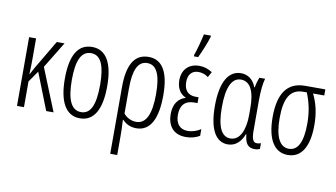

<svg xmlns="http://www.w3.org/2000/svg" viewBox="-94 -1006 2563 1463"><g transform="rotate(10 1188.0 -274.0)"><path d="M340 -532H280L148 -309C138 -291 129 -274 119 -255H117C119 -292 120 -331 120 -369V-532H66V0H120V-199L180 -285L292 0H349L216 -329Z M717 -267C717 -443 663 -542 553 -542C441 -542 389 -445 389 -268C389 -91 444 10 553 10C664 10 717 -90 717 -267ZM443 -268C443 -416 476 -494 553 -494C631 -494 662 -413 662 -267C662 -112 628 -38 554 -38C478 -38 443 -117 443 -268Z M1150 -272C1150 -454 1095 -542 990 -542C878 -542 829 -449 829 -280V236H883V90C883 54 882 13 879 -36H883C908 -8 945 10 990 10C1100 10 1150 -95 1150 -272ZM988 -494C1062 -494 1094 -418 1094 -272C1094 -117 1057 -38 981 -38C942 -38 905 -57 883 -85V-281C883 -419 914 -494 988 -494Z M1328 -606H1361C1384 -654 1412 -722 1428 -773V-784H1374C1367 -748 1341 -650 1328 -617ZM1417 -305H1394C1333 -305 1304 -343 1304 -405C1304 -461 1333 -495 1384 -495C1412 -495 1439 -485 1460 -469L1483 -511C1452 -531 1419 -542 1382 -542C1303 -542 1250 -492 1250 -408C1250 -351 1274 -305 1320 -286V-283C1265 -267 1230 -219 1230 -144C1230 -54 1275 10 1372 10C1420 10 1453 -2 1480 -18V-70C1456 -53 1418 -38 1379 -38C1319 -38 1285 -78 1285 -146C1285 -221 1322 -260 1391 -260H1417Z M1698 10C1761 10 1801 -36 1821 -90H1825C1831 -18 1856 10 1906 10C1922 10 1938 6 1946 2V-43C1937 -39 1924 -37 1914 -37C1887 -37 1874 -61 1874 -128V-358C1874 -441 1881 -494 1892 -532H1848C1838 -508 1830 -481 1826 -454H1822C1801 -510 1760 -542 1705 -542C1611 -542 1551 -452 1551 -262C1551 -84 1603 10 1698 10ZM1710 -38C1641 -38 1605 -109 1605 -262C1605 -410 1639 -494 1713 -494C1783 -494 1820 -425 1820 -293V-239C1820 -124 1784 -38 1710 -38Z M2323 -248C2323 -342 2305 -418 2271 -485H2358V-532H2201C2062 -532 1999 -434 1999 -256C1999 -85 2056 10 2162 10C2263 10 2323 -76 2323 -248ZM2053 -257C2053 -406 2093 -485 2196 -485H2223C2253 -411 2268 -339 2268 -252C2268 -111 2233 -38 2162 -38C2092 -38 2053 -111 2053 -257Z"/></g></svg>

Font: Noto Sans Display Condensed Light
Style: Regular
Weight: 300
Width: 3
Designer: Monotype Design Team
Foundry: Monotype Imaging Inc.
Version: Version 1.900